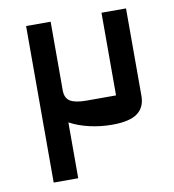

<svg xmlns="http://www.w3.org/2000/svg" viewBox="-73 -690 685 755"><g transform="rotate(-10 269.0 -312.5)"><path d="M480 -625V-276Q480 -230 448.5 -207Q417 -184 348 -184Q302 -184 258 -194Q214 -204 179 -223V0H81V-625H179V-351Q179 -320 199 -307.5Q219 -295 264 -295H382V-625Z"/></g></svg>

Font: Changa Medium
Style: Regular
Weight: 500
Designer: Eduardo Rodriguez Tunni
Foundry: Eduardo Rodriguez Tunni
Version: Version 2.002; ttfautohint (v1.5) -l 8 -r 50 -G 150 -x 14 -H